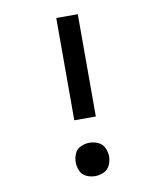

<svg xmlns="http://www.w3.org/2000/svg" viewBox="-83 -803 743 878"><g transform="rotate(-10 288.0 -363.5)"><path d="M238 -260H338V-735H238ZM288 8Q309 8 328.5 -1Q348 -10 357 -29.5Q366 -49 366 -70Q366 -90 357 -109.5Q348 -129 328.5 -138Q309 -147 288 -147Q267 -147 247.5 -138Q228 -129 219.5 -109.5Q211 -90 211 -70Q211 -49 219.5 -29.5Q228 -10 247.5 -1Q267 8 288 8Z"/></g></svg>

Font: Iosevka Sparkle Medium
Style: Regular
Weight: 500
Designer: Belleve Invis
Foundry: Belleve Invis
Version: Version 4.5.0; ttfautohint (v1.8.3)